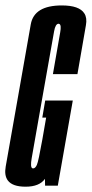

<svg xmlns="http://www.w3.org/2000/svg" viewBox="-49 -700 346 724"><path d="M47.5 4Q-2 4 -19.5 -19.5Q-33.5 -38.5 -27.5 -72Q-14 -148 20 -341Q54.5 -536.5 67 -608Q79.5 -679.5 184 -679.5Q250 -679.5 269 -649.5Q280 -632.5 275 -605Q262 -530 243 -420.5H150.5Q172.5 -545.5 178 -578Q183 -605.5 175 -609.5Q173.5 -610.5 172 -610.5Q160 -610.5 155 -581.8Q150 -553 111 -333.5Q77.5 -141.5 70.5 -103.5Q64.5 -69.5 73 -65.5Q74.5 -65 76 -65Q84 -65 90 -78.2Q96 -91.5 110.5 -173L125 -256.5H110.5L121.5 -321H225.5L169 0H121L120.5 -25.5Q99.5 4 47.5 4Z"/></svg>

Font: Anybody UltraCondensed Medium
Style: Italic
Weight: 500
Width: 1
Italic angle: -10°
Designer: Tyler Finck
Foundry: Etcetera Type Company
Version: Version 1.010; ttfautohint (v1.8.3) -l 8 -r 50 -G 200 -x 14 